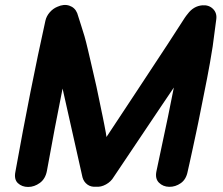

<svg xmlns="http://www.w3.org/2000/svg" viewBox="-20 -740 882 761"><path d="M361 0Q380 2 400 -9Q420 -20 431 -39Q490 -126 619 -319L669 -393Q657 -327 600 -61Q594 -32 610 -16Q626 0 650.5 0.5Q675 1 696.5 -14Q718 -29 724 -61Q725 -66 731 -92Q737 -118 744 -151.5Q751 -185 757.5 -214.5Q764 -244 766 -255Q770 -277 785 -350Q795 -399 801 -430.5Q807 -462 812 -490Q817 -518 823 -556Q830 -607 837 -662Q841 -688 824.5 -704.5Q808 -721 782 -719Q747 -716 724 -685Q718 -678 712 -669Q675 -610 517 -371L402 -197Q402 -200 399.5 -214Q397 -228 393.5 -245.5Q390 -263 387 -278Q384 -293 383 -297Q379 -317 373 -345.5Q367 -374 362 -398L351 -446L339 -498L328 -545Q321 -575 315 -596L301 -641L286 -688Q277 -710 255 -717.5Q233 -725 207 -713Q190 -706 177 -691Q164 -676 160 -658Q101 -392 41 -59Q35 -29 51 -14Q67 1 91.5 1Q116 1 138 -15Q160 -31 166 -63Q197 -235 228 -389L307 -37Q312 -19 326.5 -8.5Q341 2 361 0Z"/></svg>

Font: Balsamiq Sans
Style: Bold Italic
Weight: 700
Italic angle: -12°
Designer: Michael Angeles
Foundry: Balsamiq SRL
Version: Version 1.020; ttfautohint (v1.8.4.7-5d5b);gftools[0.9.26]